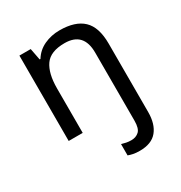

<svg xmlns="http://www.w3.org/2000/svg" viewBox="-182 -675 983 1044"><g transform="rotate(-30 309.0 -153.0)"><path d="M394 240Q370 240 353 236.5Q336 233 323 228V157Q337 161 351 164Q365 167 383 167Q412 167 431 149.5Q450 132 450 83V-344Q450 -472 331 -472Q242 -472 207.5 -422.5Q173 -373 173 -279V0H85V-536H156L170 -463H175Q201 -505 245.5 -525.5Q290 -546 342 -546Q440 -546 489 -499.5Q538 -453 538 -350V80Q538 155 503 197.5Q468 240 394 240Z"/></g></svg>

Font: Noto Sans Samaritan
Style: Regular
Weight: 400
Designer: Monotype Design Team
Foundry: Monotype Imaging Inc.
Version: Version 2.001; ttfautohint (v1.8.4.7-5d5b)